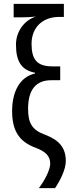

<svg xmlns="http://www.w3.org/2000/svg" viewBox="-20 -780 388 998"><path d="M43 -203C43 -106 75 -45 165 -12C219 8 241 33 241 71C241 100 216 153 182 198H266C294 157 322 100 322 57C322 -12 287 -52 216 -79C146 -104 126 -140 126 -215C126 -316 169 -363 246 -363H293V-435H252C174 -435 144 -469 144 -552C144 -637 201 -692 287 -692H312V-760H51V-690H96C119 -690 142 -691 167 -694C108 -676 63 -618 63 -548C63 -459 93 -415 162 -402V-398C79 -379 43 -298 43 -203Z"/></svg>

Font: Noto Sans UI Condensed
Style: Regular
Weight: 400
Width: 3
Designer: Monotype Design Team
Foundry: Monotype Imaging Inc.
Version: Version 1.901